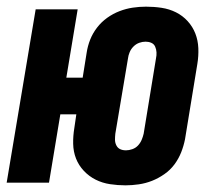

<svg xmlns="http://www.w3.org/2000/svg" viewBox="-29 -548 649 576"><path d="M347 8Q324 8 301 4.5Q278 1 258 -9Q238 -19 222.5 -35.5Q207 -52 199 -72.5Q191 -93 190.5 -116.5Q190 -140 194 -164L200 -205H152L118 0H-9L78 -520H204L170 -315H219L231 -390Q234 -410 241.5 -429Q249 -448 262 -465Q275 -482 292.5 -494.5Q310 -507 329.5 -514.5Q349 -522 369 -525Q389 -528 409 -528Q433 -528 456 -524.5Q479 -521 499 -511Q519 -501 534 -484.5Q549 -468 557 -447.5Q565 -427 566 -403.5Q567 -380 563 -356L526 -130Q522 -110 514.5 -91Q507 -72 494.5 -55Q482 -38 464 -25.5Q446 -13 427 -5.5Q408 2 387.5 5Q367 8 348 8Q348 8 347.5 8Q347 8 347 8ZM349 -97Q358 -97 368 -100.5Q378 -104 385 -111.5Q392 -119 396 -128.5Q400 -138 402 -147L439 -373Q441 -382 440.5 -391Q440 -400 436.5 -408Q433 -416 425 -419.5Q417 -423 408 -423Q398 -423 388.5 -419.5Q379 -416 371.5 -408.5Q364 -401 360 -391.5Q356 -382 355 -373L317 -147Q316 -138 316 -129Q316 -120 320 -112Q324 -104 331.5 -100.5Q339 -97 349 -97Z"/></svg>

Font: Iosevka SS04 XBd Ex Obl
Style: Regular
Weight: 800
Width: 7
Italic angle: -9°
Monospace: yes
Designer: Belleve Invis
Foundry: Belleve Invis
Version: Version 19.0.0; ttfautohint (v1.8.4)